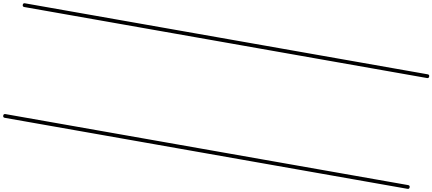

<svg xmlns="http://www.w3.org/2000/svg" viewBox="-93 -855 3421 1519"><g transform="rotate(10 1617.5 -95.0)"><path d="M0 -555Q82 -555 164 -555Q246 -555 328 -555Q343 -555 343 -540Q343 -525 328 -525Q246 -525 164 -525Q82 -525 0 -525Q-15 -525 -15 -540Q-15 -555 0 -555ZM0 335Q82 335 164 335Q246 335 328 335Q343 335 343 350Q343 365 328 365Q246 365 164 365Q82 365 0 365Q-15 365 -15 350Q-15 335 0 335Z M328 -555Q445 -555 562 -555Q679 -555 796 -555Q811 -555 811 -540Q811 -525 796 -525Q679 -525 562 -525Q445 -525 328 -525Q313 -525 313 -540Q313 -555 328 -555ZM328 335Q445 335 562 335Q679 335 796 335Q811 335 811 350Q811 365 796 365Q679 365 562 365Q445 365 328 365Q313 365 313 350Q313 335 328 335Z M796 -555Q873 -555 950.5 -555Q1028 -555 1105 -555Q1120 -555 1120 -540Q1120 -525 1105 -525Q1028 -525 950.5 -525Q873 -525 796 -525Q781 -525 781 -540Q781 -555 796 -555ZM796 335Q873 335 950.5 335Q1028 335 1105 335Q1120 335 1120 350Q1120 365 1105 365Q1028 365 950.5 365Q873 365 796 365Q781 365 781 350Q781 335 796 335Z M1105 -555Q1241 -555 1376.5 -555Q1512 -555 1647 -555Q1662 -555 1662 -540Q1662 -525 1647 -525Q1512 -525 1376.5 -525Q1241 -525 1105 -525Q1090 -525 1090 -540Q1090 -555 1105 -555ZM1105 335Q1241 335 1376.5 335Q1512 335 1647 335Q1662 335 1662 350Q1662 365 1647 365Q1512 365 1376.5 365Q1241 365 1105 365Q1090 365 1090 350Q1090 335 1105 335Z M1647 -555Q1778 -555 1909.5 -555Q2041 -555 2173 -555Q2188 -555 2188 -540Q2188 -525 2173 -525Q2041 -525 1909.5 -525Q1778 -525 1647 -525Q1632 -525 1632 -540Q1632 -555 1647 -555ZM1647 335Q1778 335 1909.5 335Q2041 335 2173 335Q2188 335 2188 350Q2188 365 2173 365Q2041 365 1909.5 365Q1778 365 1647 365Q1632 365 1632 350Q1632 335 1647 335Z M2173 -555Q2266 -555 2359.5 -555Q2453 -555 2547 -555Q2562 -555 2562 -540Q2562 -525 2547 -525Q2453 -525 2359.5 -525Q2266 -525 2173 -525Q2158 -525 2158 -540Q2158 -555 2173 -555ZM2173 335Q2266 335 2359.5 335Q2453 335 2547 335Q2562 335 2562 350Q2562 365 2547 365Q2453 365 2359.5 365Q2266 365 2173 365Q2158 365 2158 350Q2158 335 2173 335Z M2547 -555Q2680 -555 2812.5 -555Q2945 -555 3078 -555Q3093 -555 3093 -540Q3093 -525 3078 -525Q2945 -525 2812.5 -525Q2680 -525 2547 -525Q2532 -525 2532 -540Q2532 -555 2547 -555ZM2547 335Q2680 335 2812.5 335Q2945 335 3078 335Q3093 335 3093 350Q3093 365 3078 365Q2945 365 2812.5 365Q2680 365 2547 365Q2532 365 2532 350Q2532 335 2547 335Z M3078 -555Q3117 -555 3156.5 -555Q3196 -555 3235 -555Q3250 -555 3250 -540Q3250 -525 3235 -525Q3196 -525 3156.5 -525Q3117 -525 3078 -525Q3063 -525 3063 -540Q3063 -555 3078 -555ZM3078 335Q3117 335 3156.5 335Q3196 335 3235 335Q3250 335 3250 350Q3250 365 3235 365Q3196 365 3156.5 365Q3117 365 3078 365Q3063 365 3063 350Q3063 335 3078 335Z"/></g></svg>

Font: FRB American Cursive Just Guidelines
Style: Italic
Weight: 400
Italic angle: -25°
Version: Version 2.0;Modular Font Editor K font №1